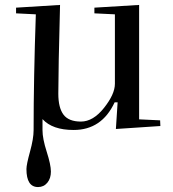

<svg xmlns="http://www.w3.org/2000/svg" viewBox="-20 -514 701 777"><path d="M152 13Q152 47 169 100Q186 153 186 180.5Q186 208 171.5 225.5Q157 243 134 243Q87 243 87 170Q87 152 101.5 99.5Q116 47 116 13Q116 -197 125 -456L45 -460V-483L223 -494Q216 -230 216 -135Q216 -78 237 -50Q258 -22 307.5 -22Q357 -22 401 -77.5Q445 -133 445 -175V-456L362 -460V-483L543 -494V-31L628 -27L629 -4L449 8L456 -100H444Q392 12 278 12Q192 12 152 -32Z"/></svg>

Font: Rufina
Style: Regular
Weight: 400
Designer: Martin Sommaruga
Foundry: Martin Sommaruga
Version: Version 1.001